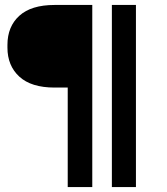

<svg xmlns="http://www.w3.org/2000/svg" viewBox="-20 -754 674 774"><path d="M294 -401H200Q106 -401 58 -445Q10 -489 10 -562V-573Q10 -647 58 -690.5Q106 -734 200 -734H294ZM352 0H253V-734H352ZM528 0H431V-734H528Z"/></svg>

Font: Sora Variable
Style: Regular
Weight: 400
Designer: Jonathan Barnbrook, Julián Moncada
Foundry: Barnbrook Fonts
Version: Version 2.000